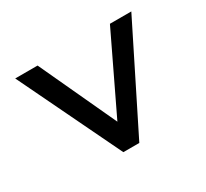

<svg xmlns="http://www.w3.org/2000/svg" viewBox="-112 -690 916 855"><g transform="rotate(-30 345.5 -262.5)"><path d="M300 0 47 -525H162L354 -111L331 -102L534 -525H644L382 0Z"/></g></svg>

Font: Lexend Exa
Style: Regular
Weight: 400
Designer: Bonnie Shaver-Troup, Thomas Jockin
Foundry: Lexend
Version: Version 1.007